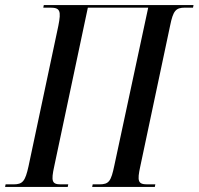

<svg xmlns="http://www.w3.org/2000/svg" viewBox="-51 -734 780 754"><path d="M-31 0H215L217 -10H188C153 -10 149 -22 162 -81L294 -704H531L398 -84C385 -22 377 -10 339 -10H313L311 0H557L559 -10H528C491 -10 487 -22 500 -81L617 -633C629 -692 639 -704 676 -704H707L709 -714H121L119 -704H146C185 -704 190 -692 178 -632L61 -81C48 -22 38 -10 2 -10H-29Z"/></svg>

Font: Noto Serif Display ExtraCondensed Medium
Style: Italic
Weight: 500
Width: 2
Italic angle: -12°
Designer: Monotype Design Team
Foundry: Monotype Imaging Inc.
Version: Version 2.009